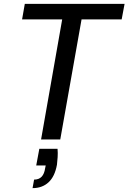

<svg xmlns="http://www.w3.org/2000/svg" viewBox="-20 -720 663 991"><path d="M192 0 301 -620H94L108 -700H623L608 -620H401L291 0ZM148 251 156 207Q181 207 195 192Q209 177 213 148L216 134H167L183 48H277Q279 70 277.5 91Q276 112 274 130Q263 191 230.5 221Q198 251 148 251Z"/></svg>

Font: DM Sans 20pt Medium
Style: Italic
Weight: 500
Italic angle: -10°
Version: Version 4.004;gftools[0.9.30]